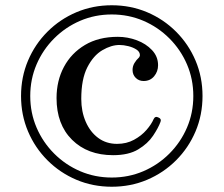

<svg xmlns="http://www.w3.org/2000/svg" viewBox="-20 -733 850 730"><path d="M405 -23Q333 -23 270.5 -49.5Q208 -76 160.5 -123.5Q113 -171 86.5 -233.5Q60 -296 60 -368Q60 -440 86.5 -502.5Q113 -565 160.5 -612.5Q208 -660 270.5 -686.5Q333 -713 405 -713Q477 -713 539.5 -686.5Q602 -660 649.5 -612.5Q697 -565 723.5 -502.5Q750 -440 750 -368Q750 -296 723.5 -233.5Q697 -171 649.5 -123.5Q602 -76 539.5 -49.5Q477 -23 405 -23ZM405 -58Q469 -58 525 -82Q581 -106 624 -149Q667 -192 691 -248Q715 -304 715 -368Q715 -432 691 -488Q667 -544 624 -587Q581 -630 525 -654Q469 -678 405 -678Q341 -678 285 -654Q229 -630 186 -587Q143 -544 119 -488Q95 -432 95 -368Q95 -304 119 -248Q143 -192 186 -149Q229 -106 285 -82Q341 -58 405 -58ZM410 -143Q313 -143 254 -201.5Q195 -260 195 -360Q195 -426 223 -478.5Q251 -531 303 -562Q355 -593 428 -593Q465 -593 500 -580Q535 -567 558 -542.5Q581 -518 581 -485Q581 -461 566 -443Q551 -425 526 -425Q508 -425 496 -437Q484 -449 484 -467Q484 -481 491 -493Q498 -505 509 -515Q512 -520 512 -523Q512 -536 499 -544.5Q486 -553 468 -557.5Q450 -562 434 -562Q403 -562 369 -542Q335 -522 312 -477Q289 -432 289 -357Q289 -309 306 -270Q323 -231 353.5 -208.5Q384 -186 425 -186Q461 -186 489.5 -201.5Q518 -217 537 -239Q556 -261 564 -280Q570 -293 583 -286Q595 -281 590 -269Q582 -247 562 -217Q542 -187 505.5 -165Q469 -143 410 -143Z"/></svg>

Font: Zen Old Mincho
Style: Bold
Weight: 700
Designer: Yoshimichi Ohira
Foundry: Positype
Version: Version 1.500